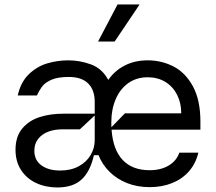

<svg xmlns="http://www.w3.org/2000/svg" viewBox="-20 -821 960 854"><path d="M871.4 -244.3H476.2Q482.6 -155.2 525.6 -109.6Q568.5 -63.9 645.6 -63.9Q695 -63.9 729.9 -84.5Q764.9 -105.1 777.7 -142H862.2Q851.2 -94.5 821.2 -59.8Q791.2 -25.2 746.1 -6.9Q701 11.4 645.6 11.4Q590.6 11.4 545.1 -6.7Q499.6 -24.9 467.3 -56.8Q435 -88.8 418.3 -130.7H397.7Q381.4 -58.2 343 -22.7Q304.7 12.8 235.1 12.8Q182.9 12.8 140.4 -7.1Q98 -27 73.5 -65Q49 -103 49 -154.8Q49 -213.8 79.2 -249.6Q109.4 -285.5 157 -300.4Q204.5 -315.3 260.7 -315.3H401.3V-367.9Q401.3 -420.8 372.2 -449.8Q343 -478.7 286.2 -478.7Q239.3 -478.7 211.3 -467.2Q183.2 -455.6 169.7 -438.9Q156.2 -422.2 144.2 -396.3H58.9Q72.1 -456 108.3 -490.8Q144.5 -525.6 190 -539.1Q235.4 -552.6 283.4 -552.6Q335.9 -552.6 385.1 -534.3Q434.3 -516 461.6 -465.6Q491.1 -507.5 535.5 -530Q579.9 -552.6 637.1 -552.6Q698.5 -552.6 751.6 -525.4Q804.7 -498.2 838.1 -437Q871.4 -375.7 871.4 -279.8ZM535.5 -316.8H786.2Q786.2 -362.9 767.8 -399.3Q749.3 -435.7 715.6 -456.5Q681.8 -477.3 637.1 -477.3Q587.7 -477.3 551.1 -451.7Q514.6 -426.1 494.9 -380.3Q475.1 -334.5 475.1 -275.6Q475.1 -261.7 475.5 -255ZM401.3 -307.5 335.2 -245.7H256.4Q222.3 -245.7 194.2 -235.1Q166.2 -224.4 149.5 -202.9Q132.8 -181.5 132.8 -150.6Q132.8 -108.3 164.4 -85.4Q196 -62.5 247.9 -62.5Q295.5 -62.5 330.3 -81.5Q365.1 -100.5 383.2 -131.4Q401.3 -162.3 401.3 -197.4ZM490.1 -636.4H416.2L502.8 -801.1H600.9Z"/></svg>

Font: Riot Sans
Style: Regular
Weight: 400
Designer: Rasmus Andersson
Foundry: rsms
Version: Version 4.001